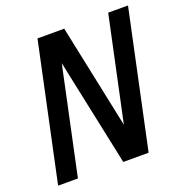

<svg xmlns="http://www.w3.org/2000/svg" viewBox="-125 -801 869 911"><g transform="rotate(-20 309.5 -345.0)"><path d="M15 0 162 -690H297L407 -165L519 -690H619L472 0H344L230 -540L115 0Z"/></g></svg>

Font: Radio Canada Condensed Medium
Style: Italic
Weight: 500
Width: 3
Italic angle: -12°
Designer: Charles Daoud, Etienne Aubert Bonn, Alexandre Saumier Demers, Jacques Le Bailly
Foundry: Radio-Canada
Version: Version 2.104; ttfautohint (v1.8.4.7-5d5b);gftools[0.9.28.de